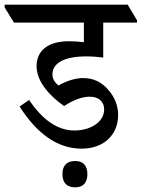

<svg xmlns="http://www.w3.org/2000/svg" viewBox="-64 -644 608 824"><path d="M286 -6C385 -6 443 -69 443 -150C443 -189 429 -226 402 -257C372 -293 335 -309 293 -309C263 -309 225 -299 187 -277C172 -289 161 -305 161 -325C161 -370 206 -402 307 -402C332 -402 355 -400 379 -397V-547H524V-557L484 -624H-44V-612L-4 -547H296V-463C269 -466 250 -467 231 -467C144 -467 93 -428 93 -360C93 -292 152 -230 211 -189C257 -219 294 -229 321 -229C357 -229 383 -210 383 -174C383 -122 327 -84 255 -84C183 -84 118 -130 61 -215L20 -187C92 -74 180 -6 286 -6ZM259 160C293 160 311 140 311 103C311 67 293 47 259 47C223 47 204 66 204 103C204 141 223 160 259 160Z"/></svg>

Font: Noto Serif Devanagari SemiCondensed Medium
Style: Regular
Weight: 500
Width: 4
Designer: Universal Thirst, Indian Type Foundry and the Monotype Design Team
Foundry: Monotype Imaging Inc.
Version: Version 2.004